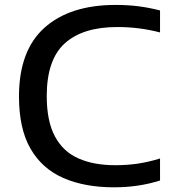

<svg xmlns="http://www.w3.org/2000/svg" viewBox="-20 -770 716 799"><path d="M454 9.5Q332.5 9.5 243.8 -29.2Q155 -68 107 -151.2Q59 -234.5 59 -368.5Q59 -559.5 165 -654.5Q271 -749.5 461.5 -749.5Q512.5 -749.5 557 -743.8Q601.5 -738 646 -726.5V-635Q604 -646 559.5 -651.8Q515 -657.5 468 -657.5Q324.5 -657.5 249.5 -589.5Q174.5 -521.5 174.5 -370.5Q174.5 -266 208.5 -202.5Q242.5 -139 306.2 -110.8Q370 -82.5 460 -82.5Q508.5 -82.5 553 -89Q597.5 -95.5 646 -110.5V-19Q558 9.5 454 9.5Z"/></svg>

Font: Encode Sans Expanded Medium
Style: Regular
Weight: 500
Width: 7
Designer: Multiple Designers
Foundry: Impallari Type
Version: Version 3.000; ttfautohint (v1.8.3) -l 8 -r 50 -G 200 -x 14 